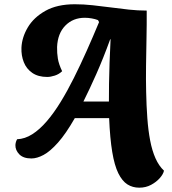

<svg xmlns="http://www.w3.org/2000/svg" viewBox="-20 -709 798 889"><path d="M624.7 160Q594 160 569.8 144.7Q545.7 129.3 527.8 93.2Q510 57 499.7 -5.3Q489.3 -67.7 485.3 -162H326.3Q284.7 -89.3 248.5 -48.7Q212.3 -8 181.8 8.3Q151.3 24.7 125.3 24.7Q88 24.7 69.3 5.5Q50.7 -13.7 51.3 -37.7Q52 -45.7 53.8 -51.8Q55.7 -58 59.3 -64.3Q95.3 -65.7 129.5 -87.5Q163.7 -109.3 196.5 -147.5Q229.3 -185.7 260.5 -236.5Q291.7 -287.3 321.8 -347.5Q352 -407.7 381.3 -473.5Q410.7 -539.3 438.7 -606.7L433.7 -616Q420.7 -621 404.5 -623.8Q388.3 -626.7 372.7 -626.7Q318 -626.7 282.5 -590.5Q247 -554.3 244.3 -491.3Q243.7 -463 248 -437.2Q252.3 -411.3 267.7 -379.3Q253.3 -365.3 233.7 -359Q214 -352.7 198.7 -352.7Q156.7 -352.7 129.5 -371.5Q102.3 -390.3 90.2 -421Q78 -451.7 79.3 -487.7Q81.3 -535.7 108.5 -581.8Q135.7 -628 190 -658.7Q244.3 -689.3 326.3 -689.3Q366.7 -689.3 408.5 -684.8Q450.3 -680.3 492.7 -674.7Q535 -669 576.8 -664.5Q618.7 -660 659.3 -660Q659.7 -595.3 658.3 -530.8Q657 -466.3 656.2 -404Q655.3 -341.7 656.7 -283.7Q658 -219 662.2 -162.2Q666.3 -105.3 675.3 -58.3Q684.3 -11.3 700 24Q715.7 59.3 739.3 81.3Q736 97.3 719.8 115.7Q703.7 134 679.3 147Q655 160 624.7 160ZM366.3 -239H484.3Q484.3 -275.7 484.8 -321.2Q485.3 -366.7 487.3 -419Q489.3 -471.3 492 -527.3H490.3Q458 -438.3 426 -366.3Q394 -294.3 366.3 -239Z"/></svg>

Font: Sansita Swashed Light
Style: Regular
Weight: 300
Designer: Pablo Cosgaya
Foundry: Omnibus-Type
Version: Version 1.003